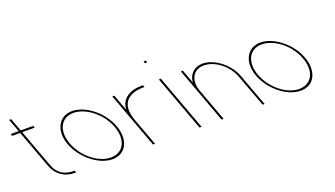

<svg xmlns="http://www.w3.org/2000/svg" viewBox="-264 -1264 3078 1763"><g transform="rotate(-20 1275.5 -383.0)"><path d="M-93.3 -527 44.9 -152C75.8 -71 137.9 -30 228.9 -30H238.9L246.3 -10H236.3C137.3 -10 59.5 -61 24.9 -152L-113.3 -527H-181.3H-191.3L-198.7 -547H-188.7H-120.7L-163.9 -664L-167.6 -674H-147.6L-143.9 -664L-100.7 -547H11.3H21.3L28.7 -527H18.7Z M261 -282C206.4 -430 271.4 -552 401.1 -553C533.1 -553 687.8 -429 741 -282C796 -133 734.7 -9 601.3 -10C469.3 -10 316 -133 261 -282ZM281 -282C333 -141 472.3 -29 593.9 -30C716.9 -30 774.4 -140 721 -282C669.4 -422 531.8 -532 408.4 -533C286.4 -533 229.4 -422 281 -282Z M874.9 -393.6C878.5 -496.5 960 -553 1086.1 -553H1096.1L1103.4 -533H1093.4C934.9 -533 856.3 -446.6 914.4 -286.4L916 -282L919.7 -272L1012.6 -20L1016.3 -10H996.3L992.6 -20L899.7 -272L896 -282C895.5 -283.4 895 -284.7 894.5 -286.1L799.8 -543L796.1 -553H816.1L819.8 -543Z M1193.2 -737H1183.2L1175.8 -757H1185.8H1186.8H1196.8L1204.2 -737H1194.2ZM1254.8 -543 1251.1 -553H1271.1L1274.8 -543L1467.6 -20L1471.3 -10H1451.3L1447.6 -20Z M1534.8 -420.9C1540.4 -498.1 1594.2 -552.3 1676.1 -553C1790.1 -553 1925.4 -449 1969.8 -326L2082.6 -20L2087.7 -9H2068.7L2064 -19L1949.8 -326C1907 -442 1790.8 -532 1683.4 -533C1577.4 -533 1527 -442 1569.8 -326L1573.5 -316L1682.6 -20L1686.3 -10H1666.3L1662.6 -20L1553.5 -316L1549.8 -326L1469.8 -543L1466.1 -553H1486.1L1489.8 -543Z M2101 -282C2046.4 -430 2111.4 -552 2241.1 -553C2373.1 -553 2527.8 -429 2581 -282C2636 -133 2574.7 -9 2441.3 -10C2309.3 -10 2156 -133 2101 -282ZM2121 -282C2173 -141 2312.3 -29 2433.9 -30C2556.9 -30 2614.4 -140 2561 -282C2509.4 -422 2371.8 -532 2248.4 -533C2126.4 -533 2069.4 -422 2121 -282Z"/></g></svg>

Font: Nordica Plus
Style: NordicaClassicUltraLightOpObl
Weight: 300
Version: Version 1